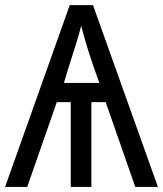

<svg xmlns="http://www.w3.org/2000/svg" viewBox="-20 -734 640 754"><path d="M257.8 -333H203.1L86.9 0H0L253.9 -713.9H345.2L600.1 0H511.2L395 -333H338.9V0H257.8ZM231 -408.2H370.1L351.1 -461.9Q333 -513.2 320.6 -554.7Q308.1 -596.2 298.8 -632.8Q290 -596.2 275.4 -551.5Q260.7 -506.8 247.1 -461.9Z"/></svg>

Font: Apple Sans Adjectives
Style: Regular
Weight: 400
Monospace: yes
Foundry: Apple Sans Adjectives
Version: Version 0.01